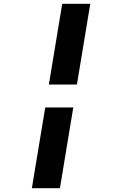

<svg xmlns="http://www.w3.org/2000/svg" viewBox="-20 -843 640 1006"><path d="M236 -400 306 -823H453L383 -400ZM147 143 217 -280H364L294 143Z"/></svg>

Font: Iosevka Curly Slab HvExObl
Style: Regular
Weight: 900
Width: 7
Italic angle: -9°
Monospace: yes
Designer: Belleve Invis
Foundry: Belleve Invis
Version: Version 11.1.0; ttfautohint (v1.8.3)